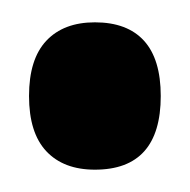

<svg xmlns="http://www.w3.org/2000/svg" viewBox="-20 -425 170 172"><path d="M65 -273Q37 -273 21.5 -289.5Q6 -306 6 -339Q6 -372 21.5 -388.5Q37 -405 65 -405Q94 -405 109 -388.5Q124 -372 124 -339Q124 -273 65 -273Z"/></svg>

Font: Bricolage Grotesque 24pt Condensed Medium
Style: Regular
Weight: 500
Width: 3
Designer: Mathieu Triay
Foundry: Atelier Triay
Version: Version 1.001;gftools[0.9.33.dev8+g029e19f]